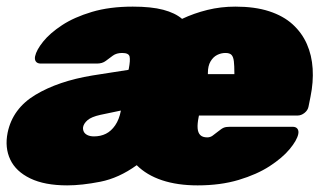

<svg xmlns="http://www.w3.org/2000/svg" viewBox="-23 -550 978 580"><path d="M180 10Q112 10 68.5 -11Q25 -32 8 -68Q-9 -104 0 -149Q15 -222 84 -263.5Q153 -305 256 -322L365 -339L366 -342Q371 -368 368.5 -379Q366 -390 346 -390Q329 -390 318 -382Q307 -374 296.5 -366Q286 -358 270 -358Q269 -358 268.5 -358Q268 -358 267 -358H100Q90 -358 85.5 -364Q81 -370 83 -380Q87 -399 107.5 -424.5Q128 -450 164.5 -474Q201 -498 254.5 -514Q308 -530 378 -530Q434 -530 470 -520.5Q506 -511 527 -493Q563 -510 603.5 -520Q644 -530 688 -530Q747 -530 790 -516Q833 -502 861 -476.5Q889 -451 904 -417Q919 -383 921.5 -342.5Q924 -302 915 -258L909 -228Q907 -217 897 -209Q887 -201 876 -201H578L577 -196Q573 -176 574 -162.5Q575 -149 582 -142Q589 -135 603 -135Q612 -135 619 -140Q626 -145 636 -153Q647 -162 653.5 -164.5Q660 -167 672 -167H861Q871 -167 875.5 -161Q880 -155 878 -145Q874 -126 852 -99.5Q830 -73 791.5 -48Q753 -23 698 -6.5Q643 10 574 10Q513 10 466.5 -5.5Q420 -21 390 -51Q336 -12 280 -1Q224 10 180 10ZM261 -138Q281 -138 297 -146Q313 -154 325 -171.5Q337 -189 342 -215V-216L280 -203Q253 -197 241.5 -187Q230 -177 228 -166Q227 -159 230 -152.5Q233 -146 241 -142Q249 -138 261 -138ZM605 -326H685V-330Q685 -351 683.5 -364.5Q682 -378 676.5 -384Q671 -390 658 -390Q645 -390 633 -384Q621 -378 613 -364.5Q605 -351 605 -330Z"/></svg>

Font: Rubik Light Black
Style: Italic
Weight: 900
Italic angle: -12°
Version: Version 2.104